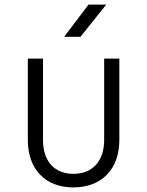

<svg xmlns="http://www.w3.org/2000/svg" viewBox="-20 -805 640 835"><path d="M259 -645H330L442 -785H365ZM299 10C422 10 499 -69 499 -196V-550H433V-196C433 -104 382 -49 299 -49C217 -49 167 -104 167 -196V-550H101V-196C101 -69 177 10 299 10Z"/></svg>

Font: JetBrains Mono ExtraLight
Style: Regular
Weight: 240
Monospace: yes
Designer: Philipp Nurullin, Konstantin Bulenkov
Foundry: JetBrains
Version: Version 2.305